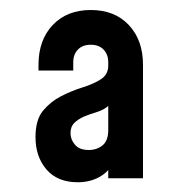

<svg xmlns="http://www.w3.org/2000/svg" viewBox="-20 -780 370 384"><path d="M135.5 -415.5Q95 -415.5 73 -441Q51 -466.5 51 -506Q51 -540.5 66.2 -558.8Q81.5 -577 102 -587.5Q123.5 -598.5 145.2 -605.2Q167 -612 181.8 -621.5Q196.5 -631 196.5 -649V-655.5Q196.5 -671 187.2 -680.8Q178 -690.5 161.5 -690.5Q145 -690.5 135.8 -680.8Q126.5 -671 126.5 -655.5V-639H57V-650.5Q57 -700 85.5 -730Q114 -760 161.5 -760Q209.5 -760 237.8 -729.8Q266 -699.5 266 -650.5V-423.5H196.5V-473.5L209 -458.5Q198.5 -437 179.2 -426.2Q160 -415.5 135.5 -415.5ZM157.5 -480Q173.5 -480 185 -489.2Q196.5 -498.5 196.5 -520V-568Q187 -560 173.8 -556Q160.5 -552 147 -546.5Q135.5 -541 128.2 -533.8Q121 -526.5 121 -513.5Q121 -501 130 -490.5Q139 -480 157.5 -480Z"/></svg>

Font: Mohave Light SemiBold
Style: Regular
Weight: 600
Version: Version 2.003